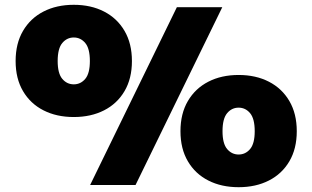

<svg xmlns="http://www.w3.org/2000/svg" viewBox="-20 -770 1300 799"><path d="M287 -283Q215.5 -283 161 -310.8Q106.5 -338.5 75.8 -390.8Q45 -443 45 -516Q45 -589 75.8 -641.5Q106.5 -694 161 -722Q215.5 -750 287 -750Q358.5 -750 413 -722Q467.5 -694 498.2 -641.5Q529 -589 529 -516Q529 -443 498.2 -390.8Q467.5 -338.5 413 -310.8Q358.5 -283 287 -283ZM355 0 716 -740H905L544 0ZM287 -419Q315.5 -419 334.8 -441.8Q354 -464.5 354 -516Q354 -568 334.8 -591Q315.5 -614 287 -614Q258.5 -614 239.2 -591Q220 -568 220 -516Q220 -464.5 239.2 -441.8Q258.5 -419 287 -419ZM973 9Q901.5 9 847 -18.8Q792.5 -46.5 761.8 -98.8Q731 -151 731 -224Q731 -297 761.8 -349.5Q792.5 -402 847 -430Q901.5 -458 973 -458Q1044.5 -458 1099 -430Q1153.5 -402 1184.2 -349.5Q1215 -297 1215 -224Q1215 -151 1184.2 -98.8Q1153.5 -46.5 1099 -18.8Q1044.5 9 973 9ZM973 -127Q1001.5 -127 1020.8 -149.8Q1040 -172.5 1040 -224Q1040 -276 1020.8 -299Q1001.5 -322 973 -322Q944.5 -322 925.2 -299Q906 -276 906 -224Q906 -172.5 925.2 -149.8Q944.5 -127 973 -127Z"/></svg>

Font: Encode Sans Exp Black
Style: Regular
Weight: 900
Width: 7
Designer: Multiple Designers
Foundry: Impallari Type
Version: Version 3.002; ttfautohint (v1.8.3) -l 8 -r 50 -G 200 -x 14 